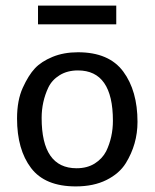

<svg xmlns="http://www.w3.org/2000/svg" viewBox="-20 -655 553 687"><path d="M259 -403Q221 -403 193.5 -386Q166 -369 153 -342Q129 -291 129 -233Q129 -53 254 -53Q292 -53 319 -70Q346 -87 360 -114Q384 -164 384 -223Q384 -403 259 -403ZM259 -468Q370 -468 421 -399Q472 -330 472 -219Q472 -139 430 -71Q407 -34 361 -11Q315 12 251 12Q141 12 91 -54Q41 -120 41 -231Q41 -296 61.5 -341Q82 -386 105 -410.5Q128 -435 168 -451.5Q208 -468 259 -468ZM396 -635V-568H116V-635Z"/></svg>

Font: Average Sans
Style: Regular
Weight: 400
Designer: Eduardo Rodriguez Tunni
Foundry: Eduardo Rodriguez Tunni
Version: Version 1.001